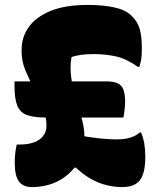

<svg xmlns="http://www.w3.org/2000/svg" viewBox="-20 -741 640 781"><path d="M39 -410H412Q441 -410 458 -402.5Q475 -395 482 -376.5Q489 -358 489 -326Q489 -317 488 -306Q487 -295 485.5 -284.5Q484 -274 482 -263H167Q116 -263 88.5 -273.5Q61 -284 50 -312Q39 -340 39 -391Q39 -395 39 -398Q39 -401 39 -404Q39 -407 39 -410ZM359 -521Q329 -521 307 -517.5Q285 -514 271 -509Q269 -499 268 -488Q267 -477 267 -466Q267 -431 275.5 -393.5Q284 -356 295 -319.5Q306 -283 314.5 -250.5Q323 -218 323 -192Q323 -187 323 -181.5Q323 -176 322.5 -170.5Q322 -165 321 -160L299 -214L339 -158L294 -192Q320 -187 342.5 -183.5Q365 -180 385 -178Q405 -176 422 -175Q439 -174 454 -174Q476 -174 492.5 -177Q509 -180 523 -186Q537 -192 548 -202H554Q563 -180 567 -156.5Q571 -133 571 -103Q571 -37 549.5 -8.5Q528 20 477 20Q461 20 445 18Q429 16 412.5 12Q396 8 380.5 1.5Q365 -5 349.5 -13.5Q334 -22 319 -33.5Q304 -45 289 -59H283Q263 -34 236 -16Q209 2 177 11Q145 20 110 20Q74 20 57 -3Q40 -26 40 -78Q40 -90 40.5 -99.5Q41 -109 42 -118Q43 -127 44.5 -135.5Q46 -144 48 -153H58Q94 -153 118.5 -162Q143 -171 156 -188.5Q169 -206 169 -229Q169 -270 153.5 -307.5Q138 -345 118.5 -381Q99 -417 83.5 -454Q68 -491 68 -531V-540Q68 -590 97 -631Q126 -672 185.5 -696.5Q245 -721 338 -721Q398 -721 444.5 -711Q491 -701 515 -677Q539 -654 548 -624Q557 -594 557 -544Q557 -527 556 -514Q555 -501 552.5 -490.5Q550 -480 547 -469H541Q494 -502 452 -511.5Q410 -521 359 -521Z"/></svg>

Font: Recursive Monospace Casual Black
Style: Regular
Weight: 900
Version: Version 1.047